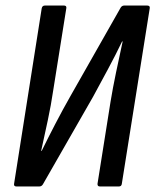

<svg xmlns="http://www.w3.org/2000/svg" viewBox="-20 -675 562 695"><path d="M40 0Q29 0 31 -10L131 -645Q133 -655 143 -655H211Q222 -655 220 -645L172 -344Q165 -296 153 -239.5Q141 -183 129 -129H131Q154 -176 180.5 -227Q207 -278 236 -329L416 -646Q418 -650 421.5 -652.5Q425 -655 430 -655H512Q524 -655 522 -645L421 -10Q420 0 410 0H342Q332 0 333 -10L380 -306Q388 -355 400 -412.5Q412 -470 424 -525H422Q399 -477 370.5 -424Q342 -371 317 -325L136 -9Q134 -5 130.5 -2.5Q127 0 122 0Z"/></svg>

Font: Sofia Sans Condensed SemiBold
Style: Italic
Weight: 600
Italic angle: -9°
Version: Version 4.100